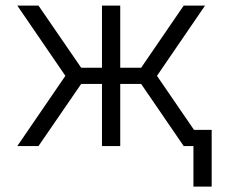

<svg xmlns="http://www.w3.org/2000/svg" viewBox="-20 -528 814 694"><path d="M119.1 0H42.5L216.3 -253.9L42.5 -507.8H119.1L273.4 -283.2H348.6V-507.8H414.6V-283.2H490.2L644 -507.8H721.2L547.4 -253.9L681.2 -58.6H745.1V146.5H679.2V0H644L490.2 -224.6H414.6V0H348.6V-224.6H273.4Z"/></svg>

Font: Giphurs Light
Style: Regular
Weight: 300
Version: Version 0.920; ttfautohint (v1.8.4.7-5d5b)